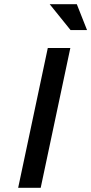

<svg xmlns="http://www.w3.org/2000/svg" viewBox="-20 -900 437 920"><path d="M209 -670 67 0H175L317 -670ZM218 -880 318 -756H397L348 -880Z"/></svg>

Font: LT Wave Text Medium Italic
Style: Regular
Weight: 500
Designer: Daniel Lyons
Version: Version 2.5 (Glyphs App)